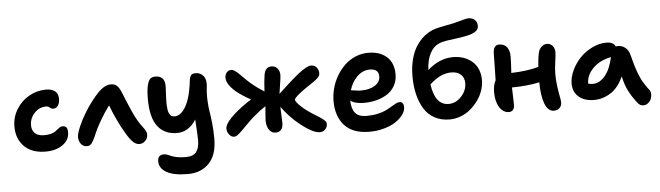

<svg xmlns="http://www.w3.org/2000/svg" viewBox="-57 -997 5143 1497"><g transform="rotate(-5 2515.0 -248.5)"><path d="M270 -9.8Q163.6 -9.8 103.8 -68.8Q43.9 -127.9 43.9 -225.1Q43.9 -297.4 81.1 -358.9Q118.2 -420.4 180.4 -455.8Q242.7 -491.2 314.9 -491.2Q356.4 -491.2 382.8 -472.2Q409.2 -453.1 409.2 -410.2Q409.2 -378.4 395.5 -358.2Q381.8 -337.9 356.9 -337.9Q343.8 -337.9 332 -348.9Q320.3 -359.9 304.2 -359.9Q249.5 -359.9 211.7 -319.1Q173.8 -278.3 173.8 -224.1Q173.8 -183.1 198 -160.6Q222.2 -138.2 270 -138.2Q299.3 -138.2 321.5 -144Q343.8 -149.9 355.7 -158.2Q367.7 -166.5 377.2 -174.8Q386.7 -183.1 396.7 -189Q406.7 -194.8 418.9 -194.8Q438.5 -194.8 447.8 -182.9Q457 -170.9 457 -144Q457 -84.5 403.8 -47.1Q350.6 -9.8 270 -9.8Z M595.7 -23.9Q565.4 -23.9 548.1 -46.6Q530.8 -69.3 530.8 -101.1Q530.8 -127.4 554 -181.4Q577.1 -235.4 608.4 -286.1Q656.7 -366.2 720.7 -435.1Q773.4 -487.8 821.8 -487.8Q849.6 -487.8 867.4 -472.4Q885.3 -457 900.4 -420.9Q904.3 -411.6 918.7 -375.7Q933.1 -339.8 946.3 -309.1Q959.5 -278.3 971.7 -252Q1003.4 -181.2 1047.9 -125Q1056.6 -112.3 1060.3 -106.7Q1064 -101.1 1066.9 -92.3Q1069.8 -83.5 1069.8 -73.2Q1069.8 -44.9 1050 -24.9Q1030.3 -4.9 1003.4 -4.9Q973.6 -4.9 947 -34.2Q920.4 -63.5 891.6 -116.2Q869.1 -153.3 840.3 -214.6Q811.5 -275.9 793.5 -326.2Q757.3 -277.8 720 -213.9Q682.6 -149.9 660.6 -94.2Q645 -58.1 631.1 -41Q617.2 -23.9 595.7 -23.9Z M1360.4 261.2Q1248.5 261.2 1192.9 229Q1137.2 196.8 1137.2 142.1Q1137.2 91.8 1185.5 91.8Q1198.2 91.8 1213.6 97.4Q1229 103 1243.4 109.9Q1257.8 116.7 1287.4 122.3Q1316.9 127.9 1355.5 127.9Q1413.1 127.9 1437.3 96.7Q1461.4 65.4 1461.4 4.9Q1461.4 -33.7 1453.1 -157.2Q1394.5 -64.9 1303.2 -64.9Q1205.1 -64.9 1152.1 -134.3Q1099.1 -203.6 1099.1 -348.1Q1099.1 -416.5 1108.6 -455.1Q1118.2 -493.7 1132.8 -505.9Q1147.5 -518.1 1171.4 -518.1Q1247.6 -518.1 1246.1 -434.1Q1245.6 -419.9 1244.1 -391.6Q1242.7 -366.2 1242.2 -353.5Q1241.7 -340.8 1241 -318.6Q1240.2 -296.4 1241.5 -284.7Q1242.7 -272.9 1244.4 -256.1Q1246.1 -239.3 1250.2 -230.5Q1254.4 -221.7 1260.3 -212.6Q1266.1 -203.6 1275.1 -199.7Q1284.2 -195.8 1295.4 -195.8Q1333 -195.8 1363 -232.7Q1393.1 -269.5 1411.1 -328.1Q1429.2 -386.7 1437.5 -462.9Q1441.4 -493.2 1452.1 -505.1Q1462.9 -517.1 1487.3 -517.1Q1524.4 -517.1 1548.1 -488.8Q1571.8 -460.4 1565.4 -404.8Q1558.6 -350.6 1561.3 -296.1Q1564 -241.7 1570.1 -208.5Q1576.2 -175.3 1582.3 -116.5Q1588.4 -57.6 1588.4 4.9Q1588.4 131.8 1525.6 196.5Q1462.9 261.2 1360.4 261.2Z M1745.1 2.9Q1722.7 2.9 1705.8 -18.3Q1689 -39.6 1689 -65.9Q1689 -97.7 1735.6 -146.5Q1782.2 -195.3 1855 -245.1Q1871.1 -257.3 1900.4 -274.9Q1872.6 -290 1836.9 -313Q1783.7 -346.7 1750 -386Q1716.3 -425.3 1716.3 -460.9Q1716.3 -483.9 1729.7 -501Q1743.2 -518.1 1767.1 -518.1Q1780.3 -518.1 1798.6 -504.6Q1816.9 -491.2 1834.2 -473.1Q1851.6 -455.1 1880.1 -427.7Q1908.7 -400.4 1934.1 -380.9Q1958.5 -361.3 2010.3 -328.1Q2013.7 -403.3 2022 -456.1Q2031.7 -518.1 2080.1 -518.1Q2110.4 -518.1 2127.7 -496.8Q2145 -475.6 2145 -445.8Q2145 -426.3 2136.2 -373.8Q2127.4 -321.3 2125 -298.8L2127.9 -301.8Q2129.9 -303.7 2160.2 -331.8Q2190.4 -359.9 2205.3 -373.3Q2220.2 -386.7 2244.9 -408.2Q2269.5 -429.7 2286.1 -442.9Q2357.4 -498 2388.2 -498Q2415 -498 2431.6 -478.8Q2448.2 -459.5 2448.2 -433.1Q2448.2 -422.4 2443.4 -412.6Q2438.5 -402.8 2425 -391.1Q2411.6 -379.4 2402.3 -372.8Q2393.1 -366.2 2368.4 -349.9Q2343.8 -333.5 2333 -326.2Q2241.2 -262.7 2241.2 -242.2Q2241.2 -229.5 2274.9 -195.8Q2308.6 -162.1 2358.4 -129.9Q2370.1 -122.1 2386.7 -111.8Q2403.3 -101.6 2412.4 -95.7Q2421.4 -89.8 2432.6 -82.3Q2443.8 -74.7 2450 -69.6Q2456.1 -64.5 2461.9 -58.3Q2467.8 -52.2 2470 -46.6Q2472.2 -41 2472.2 -35.2Q2472.2 -8.8 2455.3 8.5Q2438.5 25.9 2413.1 25.9Q2356.4 25.9 2252.9 -59.1Q2182.6 -116.2 2123 -198.2Q2127.9 -90.8 2127.9 -69.8Q2127.9 -37.6 2112.5 -19.3Q2097.2 -1 2068.4 -1Q2037.6 -1 2018.3 -29.5Q1999 -58.1 1999 -102.1Q1999 -117.2 2002.7 -157Q2006.3 -196.8 2007.3 -212.9Q1961.9 -184.1 1917 -145Q1886.2 -119.6 1847.4 -79.3Q1808.6 -39.1 1784.9 -18.1Q1761.2 2.9 1745.1 2.9Z M2799.3 56.2Q2669.4 56.2 2604.7 -14.9Q2540 -85.9 2540 -206.1Q2540 -255.9 2553.5 -306.2Q2566.9 -356.4 2593.3 -401.4Q2619.6 -446.3 2655.5 -481.4Q2691.4 -516.6 2740 -537.4Q2788.6 -558.1 2842.3 -558.1Q2932.6 -558.1 2986.3 -510Q3040 -461.9 3040 -373Q3040 -324.2 3018.8 -285.2Q2997.6 -246.1 2960.7 -221.7Q2923.8 -197.3 2876.5 -184.6Q2829.1 -171.9 2775.4 -171.9Q2704.1 -171.9 2669.9 -199.2Q2670.9 -135.3 2698 -102.1Q2725.1 -68.8 2787.1 -68.8Q2834 -68.8 2873.8 -77.6Q2913.6 -86.4 2939 -98.9Q2964.4 -111.3 2984.4 -123.8Q3004.4 -136.2 3021.2 -145Q3038.1 -153.8 3051.3 -153.8Q3084 -153.8 3084 -110.8Q3084 -82 3062.3 -52.2Q3040.5 -22.5 3003.9 1.7Q2967.3 25.9 2913.1 41Q2858.9 56.2 2799.3 56.2ZM2842.3 -426.8Q2787.1 -426.8 2743.9 -384.8Q2700.7 -342.8 2682.1 -278.8Q2688.5 -278.8 2714.4 -274.4Q2740.2 -270 2762.2 -270Q2828.6 -270 2870.4 -297.1Q2912.1 -324.2 2912.1 -367.2Q2912.1 -426.8 2842.3 -426.8Z M3430.2 15.1Q3362.3 15.1 3311.3 -13.2Q3260.3 -41.5 3230 -91.8Q3199.7 -142.1 3184.8 -205.8Q3169.9 -269.5 3169.9 -346.2Q3169.9 -418.9 3186 -479.5Q3202.1 -540 3229.5 -581.1Q3256.8 -622.1 3289.1 -649.2Q3321.3 -676.3 3357.9 -690.9Q3377.4 -698.7 3404.8 -705.3Q3432.1 -711.9 3469 -718.5Q3505.9 -725.1 3522.9 -729Q3544.4 -733.9 3573.2 -742.2Q3602.1 -750.5 3618.2 -754.2Q3634.3 -757.8 3645 -757.8Q3671.9 -757.8 3691.9 -741.2Q3711.9 -724.6 3711.9 -693.8Q3711.9 -669.9 3694.3 -654.5Q3676.8 -639.2 3642.1 -628.9Q3599.6 -617.7 3549.8 -611.3Q3500 -605 3462.4 -599.4Q3424.8 -593.8 3397.9 -582Q3355 -564 3327.9 -512.7Q3300.8 -461.4 3297.9 -382.8Q3338.9 -421.9 3390.4 -444.3Q3441.9 -466.8 3496.1 -466.8Q3588.9 -466.8 3647.9 -414.3Q3707 -361.8 3707 -268.1Q3707 -228.5 3693.1 -187.5Q3679.2 -146.5 3653.3 -110.6Q3627.4 -74.7 3593.8 -46.1Q3560.1 -17.6 3517.3 -1.2Q3474.6 15.1 3430.2 15.1ZM3473.1 -349.1Q3388.7 -349.1 3304.2 -270Q3327.1 -106 3433.1 -106Q3489.7 -106 3532.5 -152.8Q3575.2 -199.7 3575.2 -255.9Q3575.2 -300.3 3547.9 -324.7Q3520.5 -349.1 3473.1 -349.1Z M3896 -2Q3850.6 -2 3821.8 -47.6Q3793 -93.3 3793 -165Q3793 -223.1 3813 -257.8Q3813.5 -284.2 3815.2 -356Q3816.9 -427.7 3816.9 -460.9Q3816.9 -533.2 3862.8 -533.2Q3903.3 -533.2 3924.6 -506.8Q3945.8 -480.5 3945.8 -432.1Q3945.8 -394 3939.9 -304.2Q4064.5 -307.6 4153.8 -333Q4157.7 -397.5 4168 -442.9Q4173.3 -469.2 4192.4 -487.5Q4211.4 -505.9 4236.8 -505.9Q4262.2 -505.9 4279.5 -485.6Q4296.9 -465.3 4296.9 -437Q4296.9 -417.5 4288.8 -360.8Q4280.8 -304.2 4280.8 -268.1Q4280.8 -217.3 4287.4 -169.4Q4293.9 -121.6 4300.5 -88.9Q4307.1 -56.2 4307.1 -41Q4307.1 -15.6 4290.3 1.2Q4273.4 18.1 4246.1 18.1Q4198.7 18.1 4174.8 -45.4Q4150.9 -108.9 4150.9 -212.9Q4060.1 -192.4 3935.1 -190.9Q3935.5 -168 3937.3 -119.6Q3939 -71.3 3939 -51.8Q3939 -29.8 3927 -15.9Q3915 -2 3896 -2Z M4564.9 -38.1Q4490.2 -38.1 4445.6 -76.4Q4400.9 -114.7 4400.9 -179.2Q4400.9 -230 4426 -283.4Q4451.2 -336.9 4491.5 -379.2Q4531.7 -421.4 4587.2 -448.2Q4642.6 -475.1 4698.7 -475.1Q4752.9 -475.1 4769 -439Q4780.8 -440.9 4785.6 -440.9Q4818.8 -440.9 4843 -421.1Q4867.2 -401.4 4876 -370.1Q4877.9 -363.8 4887.2 -329.1Q4896.5 -294.4 4898.4 -287.8Q4900.4 -281.2 4908.9 -253.4Q4917.5 -225.6 4921.9 -216.3Q4926.3 -207 4935.5 -184.3Q4944.8 -161.6 4953.4 -148.4Q4961.9 -135.3 4973.9 -116.5Q4985.8 -97.7 5000 -80.1Q5010.7 -66.4 5011.7 -46.1Q5012.7 -25.9 5005.1 -7.6Q4997.6 10.7 4981.2 23.9Q4964.8 37.1 4943.8 37.1Q4918.5 37.1 4900.9 15.1Q4860.4 -36.6 4835.7 -84.2Q4811 -131.8 4794.9 -202.1Q4756.8 -116.7 4695.6 -77.4Q4634.3 -38.1 4564.9 -38.1ZM4529.8 -169.9V-168.9Q4543.9 -164.1 4567.9 -164.1Q4619.1 -164.1 4661.9 -215.1Q4704.6 -266.1 4724.6 -359.9Q4635.3 -341.8 4582.5 -288.6Q4529.8 -235.4 4529.8 -169.9Z"/></g></svg>

Font: Shantell Sans Irregular
Style: Regular
Weight: 600
Designer: Stephen Nixon, Anya Danilova, Shantell Martin
Foundry: Arrow Type
Version: Version 1.006;[9816181b4]